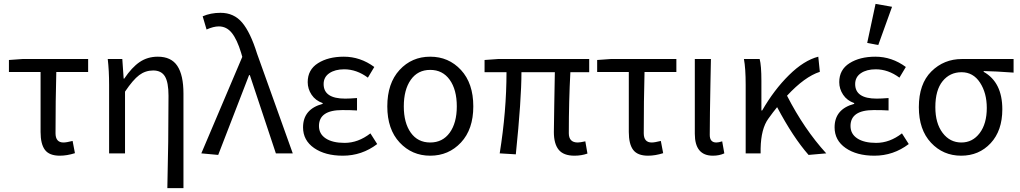

<svg xmlns="http://www.w3.org/2000/svg" viewBox="-20 -790 5253 989"><path d="M288 12Q234 12 211.5 -18Q189 -48 189 -110V-419H26V-481L96 -486H434V-419H270Q266 -274 266 -104Q266 -56 307 -56Q322 -56 354 -64L366 -1Q325 12 288 12Z M842 179Q848 -60 848 -297Q848 -366 829.5 -396.5Q811 -427 769 -427Q729 -427 697 -403Q665 -379 624 -318V0H542V-353Q542 -426 535 -486H610L617 -385H620Q659 -443 699.5 -470.5Q740 -498 793 -498Q862 -498 893.5 -450.5Q925 -403 925 -308V179Z M1104 8 1017 0 1228 -497 1222 -518Q1201 -587 1174 -620.5Q1147 -654 1107 -654Q1080 -654 1044 -638L1024 -706Q1065 -724 1116 -724Q1185 -724 1227.5 -673.5Q1270 -623 1304 -514L1488 0H1401L1267 -403H1263Z M1746 12Q1655 12 1598 -27.5Q1541 -67 1541 -134Q1541 -228 1642 -255V-259Q1605 -272 1585 -302Q1565 -332 1565 -367Q1565 -431 1618 -464.5Q1671 -498 1751 -498Q1836 -498 1908 -445L1875 -390Q1817 -433 1753 -433Q1706 -433 1676.5 -413Q1647 -393 1647 -357Q1647 -282 1758 -282Q1781 -282 1819 -285V-221Q1790 -223 1743 -223Q1623 -223 1623 -141Q1623 -100 1658 -77Q1693 -54 1755 -54Q1825 -54 1888 -103L1923 -48Q1844 12 1746 12Z M2196 12Q2102 12 2038.5 -56Q1975 -124 1975 -242Q1975 -361 2038 -429.5Q2101 -498 2196 -498Q2291 -498 2354.5 -429.5Q2418 -361 2418 -242Q2418 -124 2354.5 -56Q2291 12 2196 12ZM2333 -242Q2333 -328 2296.5 -379Q2260 -430 2196 -430Q2132 -430 2096 -379Q2060 -328 2060 -242Q2060 -157 2096 -106.5Q2132 -56 2196 -56Q2260 -56 2296.5 -106.5Q2333 -157 2333 -242Z M2939 12Q2883 12 2858 -18.5Q2833 -49 2833 -110Q2833 -134 2835 -249Q2837 -364 2838 -418H2666Q2666 -277 2637 5L2554 0Q2589 -218 2589 -418H2476V-481L2546 -486H3015V-418H2918Q2910 -271 2910 -104Q2910 -56 2956 -56Q2968 -56 2995 -62L3006 1Q2975 12 2939 12Z M3318 12Q3264 12 3241.5 -18Q3219 -48 3219 -110V-419H3056V-481L3126 -486H3464V-419H3300Q3296 -274 3296 -104Q3296 -56 3337 -56Q3352 -56 3384 -64L3396 -1Q3355 12 3318 12Z M3652 12Q3559 12 3559 -101V-486H3642Q3641 -442 3639.5 -359.5Q3638 -277 3637 -212Q3636 -147 3636 -95Q3636 -56 3670 -56Q3682 -56 3700 -62L3711 0Q3685 12 3652 12Z M4145 8Q4065 -83 3983 -238Q3963 -214 3938 -179Q3900 -127 3898 -25V0H3821V-353Q3821 -438 3812 -486H3893Q3902 -453 3902 -373V-221H3906Q3967 -327 4044 -403Q4121 -479 4195 -498L4203 -420Q4125 -395 4034 -297Q4122 -125 4236 0Z M4484 12Q4393 12 4336 -27.5Q4279 -67 4279 -134Q4279 -228 4380 -255V-259Q4343 -272 4323 -302Q4303 -332 4303 -367Q4303 -431 4356 -464.5Q4409 -498 4489 -498Q4574 -498 4646 -445L4613 -390Q4555 -433 4491 -433Q4444 -433 4414.5 -413Q4385 -393 4385 -357Q4385 -282 4496 -282Q4519 -282 4557 -285V-221Q4528 -223 4481 -223Q4361 -223 4361 -141Q4361 -100 4396 -77Q4431 -54 4493 -54Q4563 -54 4626 -103L4661 -48Q4582 12 4484 12ZM4447 -569 4490 -770 4575 -755 4504 -558Z M4931 12Q4838 12 4775.5 -55Q4713 -122 4713 -238Q4713 -358 4777.5 -422Q4842 -486 4935 -486H5201V-416Q5106 -423 5047 -424V-420Q5143 -366 5143 -227Q5143 -117 5083 -52.5Q5023 12 4931 12ZM4932 -56Q4990 -56 5026.5 -104.5Q5063 -153 5063 -234Q5063 -311 5028 -364.5Q4993 -418 4933 -418Q4873 -418 4835.5 -372Q4798 -326 4798 -238Q4798 -155 4835.5 -105.5Q4873 -56 4932 -56Z"/></svg>

Font: Toshiba Sans
Style: Regular
Weight: 400
Designer: Paul D. Hunt
Foundry: Toshiba Corporation
Version: Version 2.020;PS 2.0;hotconv 1.0.86;makeotf.lib2.5.63406